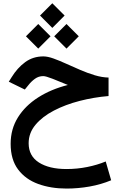

<svg xmlns="http://www.w3.org/2000/svg" viewBox="-20 -794 725 1152"><path d="M293.9 -774.4 367.7 -700.7 293.9 -626.5 220.2 -700.7ZM378.9 -649.9 452.6 -576.2 378.9 -502.4 305.2 -576.2ZM209.5 -649.9 283.2 -576.2 209.5 -502.4 135.7 -576.2ZM631.3 -328.6V-217.8Q543 -210.4 457.8 -188.5Q372.6 -166.5 303.5 -130.6Q234.4 -94.7 193.1 -45.4Q151.9 3.9 151.9 65.4Q151.9 141.6 213.4 180.9Q274.9 220.2 378.9 220.2Q442.9 220.2 503.4 208Q564 195.8 614.3 174.8L647 287.6Q586.4 313 517.3 325.2Q448.2 337.4 379.4 337.4Q285.2 337.4 209.2 309.8Q133.3 282.2 88.6 222.9Q43.9 163.6 43.9 68.8Q43.9 -20 87.9 -90.1Q131.8 -160.2 209.2 -209.5Q286.6 -258.8 387.2 -284.2Q335.9 -305.7 295.2 -321.5Q254.4 -337.4 239.7 -337.4Q211.9 -337.4 189.7 -321.3Q167.5 -305.2 150.4 -283.2L128.9 -256.8L32.7 -303.7L49.3 -330.1Q84 -386.7 131.1 -421.1Q178.2 -455.6 240.2 -455.6Q266.1 -455.6 301.3 -442.9Q336.4 -430.2 377.4 -411.6Q418.5 -393.1 461.9 -374.3Q505.4 -355.5 548.6 -342.5Q591.8 -329.6 631.3 -328.6Z"/></svg>

Font: Vazirmatn UI NL SemiBold
Style: Regular
Weight: 600
Designer: Saber Rastikerdar
Foundry: Saber Rastikerdar
Version: Version 33.003